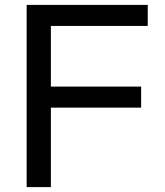

<svg xmlns="http://www.w3.org/2000/svg" viewBox="-20 -765 673 785"><path d="M89 0V-745H584V-659H188V-411H557V-325H188V0Z"/></svg>

Font: Plus Jakarta Text
Style: Regular
Weight: 400
Designer: Gumpita Rahayu
Foundry: Tokotype Studio
Version: Version 1.000